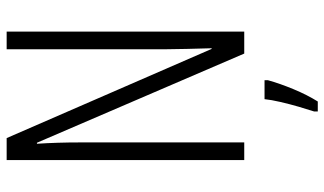

<svg xmlns="http://www.w3.org/2000/svg" viewBox="-219 -535 975 577"><g transform="rotate(-90 268.5 -246.5)"><path d="M462 0H396L128 -623H125Q127 -592 128 -560.5Q129 -529 129 -493V0H76V-714H142L410 -98H412Q411 -137 410 -172.5Q409 -208 409 -234V-714H462ZM316 71Q306 107 289 148Q272 189 252 221H222V210Q228 192 236 164.5Q244 137 250.5 109Q257 81 259 61H316Z"/></g></svg>

Font: Noto Sans Sinhala UI ExtraCondensed Light
Style: Regular
Weight: 300
Width: 2
Designer: Jelle Bosma - Monotype Design Team
Foundry: Monotype Imaging Inc.
Version: Version 2.006; ttfautohint (v1.8.4.7-5d5b)